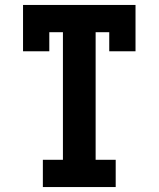

<svg xmlns="http://www.w3.org/2000/svg" viewBox="-20 -755 640 775"><path d="M153 0V-110H234V-625H179V-548H73V-735H527V-548H421V-625H366V-110H447V0Z"/></svg>

Font: Iosevka Slab XBdEx
Style: Regular
Weight: 800
Width: 7
Monospace: yes
Designer: Belleve Invis
Foundry: Belleve Invis
Version: Version 11.1.0; ttfautohint (v1.8.3)